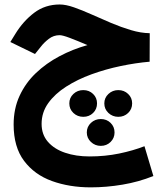

<svg xmlns="http://www.w3.org/2000/svg" viewBox="-20 -494 734 852"><path d="M644.5 -346.7 644 -220.2Q582 -214.8 515.4 -200.9Q448.7 -187 386.2 -164.3Q323.7 -141.6 273.7 -109.6Q223.6 -77.6 194.1 -36.4Q164.6 4.9 164.6 55.7Q164.6 103 192.6 135.3Q220.7 167.5 268.8 183.8Q316.9 200.2 377.4 200.2Q446.3 200.2 508.8 187.3Q571.3 174.3 621.1 154.8L660.6 287.1Q594.7 313.5 523.4 325.4Q452.1 337.4 382.8 337.4Q288.1 337.4 210.4 309.3Q132.8 281.2 86.7 219.7Q40.5 158.2 40.5 58.6Q40.5 -11.7 66.9 -68.8Q93.3 -126 139.2 -169.7Q185.1 -213.4 244.1 -244.6Q303.2 -275.9 368.2 -293.9Q322.3 -313.5 290 -325.7Q257.8 -337.9 244.6 -337.9Q217.8 -337.9 196.5 -321.5Q175.3 -305.2 161.1 -286.6L135.3 -254.4L25.9 -307.6L47.9 -343.3Q82.5 -399.9 131.3 -437Q180.2 -474.1 245.1 -474.1Q272 -474.1 308.3 -461.4Q344.7 -448.7 386.5 -429.9Q428.2 -411.1 472.7 -392.3Q517.1 -373.5 561 -360.4Q605 -347.2 644.5 -346.7ZM566.4 -35.2Q566.4 -9.8 548.6 7.3Q530.8 24.4 504.9 24.4Q479.5 24.4 461.2 7.3Q442.9 -9.8 442.9 -35.2Q442.9 -60.1 461.2 -77.1Q479.5 -94.2 504.9 -94.2Q530.8 -94.2 548.6 -77.1Q566.4 -60.1 566.4 -35.2ZM410.6 -35.2Q410.6 -9.8 393.1 7.3Q375.5 24.4 349.6 24.4Q323.7 24.4 305.7 7.3Q287.6 -9.8 287.6 -35.2Q287.6 -60.1 305.7 -77.1Q323.7 -94.2 349.6 -94.2Q375.5 -94.2 393.1 -77.1Q410.6 -60.1 410.6 -35.2ZM488.3 93.8Q488.3 118.7 470.7 136Q453.1 153.3 427.2 153.3Q401.9 153.3 383.5 136Q365.2 118.7 365.2 93.8Q365.2 68.4 383.5 51.3Q401.9 34.2 427.2 34.2Q453.1 34.2 470.7 51.3Q488.3 68.4 488.3 93.8Z"/></svg>

Font: Vazirmatn RD FD ExtraBold
Style: Regular
Weight: 800
Designer: Saber Rastikerdar
Foundry: Saber Rastikerdar
Version: Version 33.003